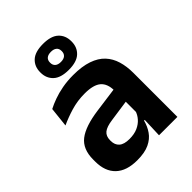

<svg xmlns="http://www.w3.org/2000/svg" viewBox="-209 -819 934 934"><g transform="rotate(-45 258.0 -351.5)"><path d="M340 0 344.5 -120 341 -131V-284.5L340.5 -306.5Q340.5 -354.5 314.2 -377Q288 -399.5 228.5 -399.5Q178 -399.5 133.8 -386.2Q89.5 -373 52 -355.5L63 -457.5Q85 -469 113.2 -479.2Q141.5 -489.5 176.5 -496Q211.5 -502.5 252 -502.5Q312 -502.5 353.5 -488.2Q395 -474 419.8 -447.5Q444.5 -421 455.5 -384.2Q466.5 -347.5 466.5 -303V0ZM179.5 11.5Q106.5 11.5 68.2 -25Q30 -61.5 30 -129V-143Q30 -214.5 74 -248.8Q118 -283 213.5 -296L352.5 -315L360 -232.5L232 -214Q190 -208.5 172.2 -194Q154.5 -179.5 154.5 -151.5V-146.5Q154.5 -119 171.8 -103.8Q189 -88.5 226 -88.5Q259 -88.5 282.5 -99Q306 -109.5 321.2 -126.8Q336.5 -144 343 -165.5L361 -102H339Q331 -70.5 313.2 -44.8Q295.5 -19 263.5 -3.8Q231.5 11.5 179.5 11.5ZM148 -623V-625.5Q148 -665 174 -689.2Q200 -713.5 255 -713.5Q310 -713.5 336 -689.2Q362 -665 362 -625.5V-623Q362 -584 336 -559.5Q310 -535 255 -535Q200 -535 174 -559.5Q148 -584 148 -623ZM215 -623.5Q215 -607.5 225.2 -598.5Q235.5 -589.5 255 -589.5Q274.5 -589.5 284.8 -598.5Q295 -607.5 295 -623.5V-625Q295 -641.5 284.8 -650.2Q274.5 -659 255 -659Q235.5 -659 225.2 -650.2Q215 -641.5 215 -625Z"/></g></svg>

Font: Anek Tamil SemiBold
Style: Regular
Weight: 600
Version: Version 1.003